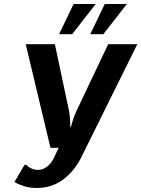

<svg xmlns="http://www.w3.org/2000/svg" viewBox="-20 -920 703 955"><path d="M83 0Q64 -7 52 -15L102 -100H112Q119 -91 127 -87Q146 -75 168 -75Q193 -75 214.5 -91.5Q236 -108 248 -135L272 -185H231L108 -700H253L324 -365Q329 -333 329 -314V-290H333Q337 -306 340 -314Q347 -339 359 -365L518 -700H663L383 -135Q348 -67 292.5 -26Q237 15 162 15Q119 15 83 0ZM274 -750 346 -900H456L339 -750ZM429 -750 501 -900H611L494 -750Z"/></svg>

Font: Scada
Style: Bold Italic
Weight: 700
Italic angle: -10°
Version: Version 4.000